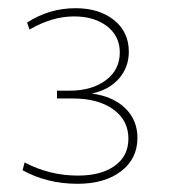

<svg xmlns="http://www.w3.org/2000/svg" viewBox="-20 -812 412 468"><path d="M169 -364Q95 -364 35 -397L40 -416Q101 -384 170 -384Q227 -384 260 -408Q293 -432 293 -474Q293 -519 256 -545.5Q219 -572 157 -572H119V-591H150Q204 -591 238 -616.5Q272 -642 272 -684Q272 -724 241 -748Q210 -772 160 -772Q107 -772 52 -740L46 -757Q100 -792 164 -792Q222 -792 258 -763Q294 -734 294 -686Q294 -648 270 -620.5Q246 -593 204 -584Q256 -577 285.5 -548Q315 -519 315 -476Q315 -425 275 -394.5Q235 -364 169 -364Z"/></svg>

Font: Cantarell Thin
Style: Regular
Weight: 100
Designer: Dave Crossland, Nikolaus Waxweiler, Florian Fecher, Jacques Le Bailly, Eben Sorkin, Alexei Vanyashin, Alexios Zavras, Em
Version: Version 0.303